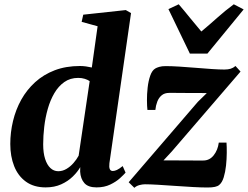

<svg xmlns="http://www.w3.org/2000/svg" viewBox="-20 -864 1157 896"><path d="M490.5 -102Q488.5 -84.5 492.2 -75.2Q496 -66 506.5 -66Q515 -66 525.8 -71Q536.5 -76 552.5 -89L566 -58.5Q558 -49 540 -32.5Q522 -16 494.5 -2.8Q467 10.5 430.5 10.5Q391.5 10.5 373.8 -9.5Q356 -29.5 354 -63L354.5 -84Q342 -62 319.5 -40Q297 -18 265.5 -3.8Q234 10.5 193 10.5Q138 10.5 101 -16.2Q64 -43 46 -88.8Q28 -134.5 28 -192Q28 -246.5 40.8 -299.5Q53.5 -352.5 79.2 -398.8Q105 -445 144 -480.5Q183 -516 235.2 -536Q287.5 -556 353.5 -556Q367 -556 381.5 -554Q396 -552 408.5 -549L435.5 -741.5L361 -762L368.5 -795.5L567 -817L591.5 -803ZM398.5 -485.5Q389 -492 375.2 -496.2Q361.5 -500.5 345 -500.5Q307.5 -500.5 280 -481Q252.5 -461.5 233.5 -429Q214.5 -396.5 203 -356Q191.5 -315.5 186.5 -272.5Q181.5 -229.5 181.5 -190.5Q181.5 -150.5 190.5 -122.5Q199.5 -94.5 215.2 -79.8Q231 -65 252 -65Q272 -65 290.2 -75.8Q308.5 -86.5 323.2 -103.5Q338 -120.5 347 -137.5ZM945 -429.5Q931 -430 913 -430Q895 -430 875 -430Q855 -430 835.5 -430.2Q816 -430.5 798.8 -430.5Q781.5 -430.5 769.5 -430.5Q748 -430.5 734.5 -419.2Q721 -408 714 -389.8Q707 -371.5 705 -351H668Q666 -367.5 665.8 -395.8Q665.5 -424 669 -455.2Q672.5 -486.5 681.2 -511.2Q690 -536 705 -544.5Q710.5 -548 722.8 -551.8Q735 -555.5 753 -555.5Q780 -555.5 817.2 -553.2Q854.5 -551 894.2 -547.5Q934 -544 969.2 -541.8Q1004.5 -539.5 1027 -539.5Q1044 -539.5 1056.2 -543.2Q1068.5 -547 1079 -556L1102.5 -530L782 -157.5L743 -115.5Q762.5 -115.5 785.2 -115.5Q808 -115.5 832.2 -115.2Q856.5 -115 881 -115Q905.5 -115 929 -115Q958 -115 977.2 -139.2Q996.5 -163.5 1001 -198.5H1037Q1038.5 -179 1038.2 -150.2Q1038 -121.5 1034.8 -91.2Q1031.5 -61 1024 -36.5Q1016.5 -12 1003 -1Q996.5 5 983.2 8Q970 11 948.5 11Q920.5 11 880.2 8.8Q840 6.5 797 3.5Q754 0.5 716.5 -1.8Q679 -4 656.5 -4Q644.5 -4 630.5 -0.2Q616.5 3.5 607 12.5L580.5 -13.5L903 -388.5ZM866 -614 766 -821.5 814 -844Q839.5 -814.5 866 -781.5Q892.5 -748.5 919.5 -717Q958 -749 994.2 -781.5Q1030.5 -814 1071 -844L1117 -820L948 -614Z"/></svg>

Font: Merriweather 48pt ExtraBold
Style: Italic
Weight: 800
Italic angle: -7.8°
Version: Version 2.101